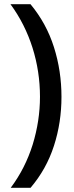

<svg xmlns="http://www.w3.org/2000/svg" viewBox="-20 -734 352 912"><path d="M272 -273.9C272 -355.5 260.3 -434.1 236.3 -509.8C212.4 -585.4 175.3 -653.3 125 -713.9H29.8C122.1 -588.9 169.9 -433.6 169.9 -274.9C169.9 -197.8 158.2 -122.1 135.3 -47.4C111.8 27.8 77.1 96.2 30.8 158.2H125C175.3 99.1 212.4 32.7 236.3 -41.5C260.3 -115.7 272 -193.4 272 -273.9Z"/></svg>

Font: Noto Reveo Sans
Style: Regular
Weight: 500
Designer: Monotype Design Team
Foundry: Monotype Imaging Inc.
Version: Version 2.007